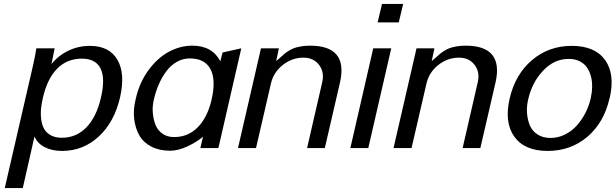

<svg xmlns="http://www.w3.org/2000/svg" viewBox="-20 -742 3085 962"><path d="M194.8 -252Q188 -222.2 185.5 -195.6Q183.1 -168.9 186.8 -142.1Q190.4 -115.2 201.4 -95.7Q212.4 -76.2 234.9 -64Q257.3 -51.8 290 -51.8Q362.3 -51.8 412.8 -103.8Q463.4 -155.8 485.8 -252.9Q508.3 -349.1 483.9 -398.7Q459.5 -448.2 390.1 -448.2Q316.4 -448.2 266.8 -398.4Q217.3 -348.6 194.8 -252ZM3.9 200.2 147 -420.9Q156.7 -463.4 162.1 -500H253.9L237.8 -420.9Q272.9 -464.4 323.2 -488.3Q373.5 -512.2 430.2 -512.2Q527.8 -512.2 568.4 -442.4Q608.9 -372.6 581.1 -252Q552.2 -129.4 474.4 -57.6Q396.5 14.2 291 14.2Q239.7 14.2 203.4 -4.9Q167 -23.9 152.8 -58.1L94.2 200.2Z M752 -248Q742.7 -211.9 745.6 -177.2Q748.5 -142.6 759.5 -115.5Q770.5 -88.4 794.7 -71.8Q818.8 -55.2 852.1 -55.2Q923.3 -55.2 971.7 -105.2Q1020 -155.3 1040 -242.2Q1063 -342.3 1034.4 -395.8Q1005.9 -449.2 931.2 -449.2Q896 -449.2 865.7 -431.9Q835.4 -414.6 813.5 -385Q791.5 -355.5 776.4 -321Q761.2 -286.6 752 -248ZM1074.2 0H983.9L997.1 -57.1Q967.3 -31.2 920.2 -9Q873 13.2 832 13.2Q778.3 13.2 738.5 -7.3Q698.7 -27.8 678.5 -63Q658.2 -98.1 652.3 -145.5Q646.5 -192.9 660.2 -247.1Q679.2 -330.6 725.3 -392.3Q771.5 -454.1 827.9 -483.6Q884.3 -513.2 943.8 -513.2Q1043 -513.2 1084 -435.1L1095.2 -479L1189 -500Z M1500.5 -453.1H1499.5Q1443.4 -453.1 1396.7 -416.3Q1350.1 -379.4 1337.4 -323.2L1262.7 0H1172.4L1287.6 -500H1377.4L1363.8 -436Q1371.6 -442.4 1385 -454.3Q1398.4 -466.3 1406.2 -472.9Q1414.1 -479.5 1428.2 -488.3Q1442.4 -497.1 1455.8 -501.7Q1469.2 -506.3 1489.5 -509.8Q1509.8 -513.2 1533.7 -513.2Q1725.1 -513.2 1683.6 -329.1L1607.4 0H1518.6L1594.7 -331.1Q1606 -381.3 1578.4 -417.2Q1550.8 -453.1 1500.5 -453.1Z M1825.2 0H1735.4L1850.1 -500H1940.4ZM1978 -629.9H1872.1L1894 -722.2H2000Z M2279.8 -453.1H2278.8Q2222.7 -453.1 2176 -416.3Q2129.4 -379.4 2116.7 -323.2L2042 0H1951.7L2066.9 -500H2156.7L2143.1 -436Q2150.9 -442.4 2164.3 -454.3Q2177.7 -466.3 2185.5 -472.9Q2193.4 -479.5 2207.5 -488.3Q2221.7 -497.1 2235.1 -501.7Q2248.5 -506.3 2268.8 -509.8Q2289.1 -513.2 2313 -513.2Q2504.4 -513.2 2462.9 -329.1L2386.7 0H2297.9L2374 -331.1Q2385.3 -381.3 2357.7 -417.2Q2330.1 -453.1 2279.8 -453.1Z M2939.5 -248Q2946.3 -278.8 2946.8 -307.6Q2947.3 -336.4 2940.2 -361.8Q2933.1 -387.2 2919.4 -406Q2905.8 -424.8 2882.8 -435.8Q2859.9 -446.8 2829.6 -446.8Q2756.3 -446.8 2701.2 -387.9Q2646 -329.1 2627.4 -248Q2617.7 -210.4 2620.6 -175Q2623.5 -139.6 2635.5 -112.1Q2647.5 -84.5 2674.3 -67.6Q2701.2 -50.8 2738.3 -50.8Q2775.4 -50.8 2809.6 -67.4Q2843.8 -84 2869.1 -112.1Q2894.5 -140.1 2912.6 -175Q2930.7 -210 2939.5 -248ZM3034.7 -250 3033.7 -248Q3005.9 -127.4 2922.9 -56.6Q2839.8 14.2 2723.6 14.2Q2607.9 14.2 2556.9 -57.4Q2505.9 -128.9 2533.7 -249Q2561.5 -369.1 2645.5 -440.7Q2729.5 -512.2 2844.7 -512.2Q2960.9 -512.2 3011.7 -441.4Q3062.5 -370.6 3034.7 -250Z"/></svg>

Font: Perun
Style: Italic
Weight: 400
Italic angle: -12°
Foundry: Stefan Peev, Context Ltd
Version: Version 001.000